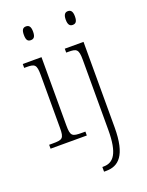

<svg xmlns="http://www.w3.org/2000/svg" viewBox="-178 -828 884 1155"><g transform="rotate(-20 264.5 -251.0)"><path d="M138 -654C156 -654 168 -663 168 -698C168 -732 156 -742 138 -742C120 -742 109 -732 109 -698C109 -663 120 -654 138 -654ZM406 -654C424 -654 436 -663 436 -698C436 -732 424 -742 406 -742C390 -742 377 -732 377 -698C377 -663 390 -654 406 -654ZM26 0H258V-25H237C174 -25 163 -30 163 -99V-536H43V-511H55C111 -511 122 -505 122 -435V-98C122 -30 111 -25 48 -25H26ZM281 240H295C374 240 432 191 432 11V-536H312V-511H325C378 -511 391 -505 391 -436V12C391 164 352 210 289 210H281Z"/></g></svg>

Font: Noto Serif Sinhala SemiCondensed ExtraLight
Style: Regular
Weight: 200
Width: 4
Designer: Jelle Bosma - Monotype Design Team
Foundry: Monotype Imaging Inc.
Version: Version 2.007